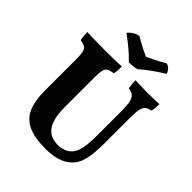

<svg xmlns="http://www.w3.org/2000/svg" viewBox="-245 -1028 1177 1177"><g transform="rotate(45 344.0 -439.5)"><path d="M585.6 -273.8Q585.6 -187.8 573.7 -133.7Q561.8 -79.6 526.8 -45.6Q496.6 -17.6 453.8 -4.3Q411 9 355.8 9Q258 9 202.1 -17.3Q146.2 -43.6 122.5 -98.2Q98.8 -152.8 98.8 -235.8V-511.2Q98.8 -552.8 93.7 -573.8Q88.6 -594.8 74.9 -602.8Q61.2 -610.8 35.6 -615Q32 -628.6 30.4 -644.9Q28.8 -661.2 28.8 -679Q48.8 -678 84.6 -677Q120.4 -676 156.8 -676Q174.8 -676 199.2 -676Q223.6 -676 248.8 -676.5Q274 -677 295.2 -677.5Q316.4 -678 328 -679Q328 -660.6 327 -644.9Q326 -629.2 322.4 -615Q294.6 -611.2 280.5 -603.2Q266.4 -595.2 261.4 -574.4Q256.4 -553.6 256.4 -511.2V-251.6Q256.4 -191.6 269.9 -148.8Q283.4 -106 312.9 -83.4Q342.4 -60.8 391.6 -60.8Q414.8 -60.8 441.2 -70.2Q467.6 -79.6 485.6 -101.8Q496.8 -116 504.3 -136.7Q511.8 -157.4 515.7 -191.1Q519.6 -224.8 519.6 -276.6V-483.8Q519.6 -533 513.7 -560.1Q507.8 -587.2 493.3 -599.2Q478.8 -611.2 452.4 -615Q449.4 -633 448.1 -648.4Q446.8 -663.8 446.8 -679Q459.6 -678 478.5 -677.5Q497.4 -677 517.3 -676.5Q537.2 -676 551.6 -676Q578.2 -676 606.3 -677Q634.4 -678 653.8 -679Q653.8 -663 652.5 -647.3Q651.2 -631.6 647 -615Q622.2 -612.4 608.9 -600.6Q595.6 -588.8 590.6 -562.6Q585.6 -536.4 585.6 -489.2ZM340 -727.4Q313.6 -755.4 278.8 -785Q244 -814.6 201.6 -844.8Q213.2 -860 230 -871.1Q246.8 -882.2 271.6 -887.6Q297.2 -872.2 329 -855.5Q360.8 -838.8 390 -825.8Q405.2 -833.4 427.3 -843.7Q449.4 -854 471.2 -865.7Q493 -877.4 508 -887Q526.8 -883.2 538.7 -868.9Q550.6 -854.6 554.6 -841.6Q517.6 -819 477.8 -791.1Q438 -763.2 408 -735.6Q392.2 -730.6 374.9 -729Q357.6 -727.4 340 -727.4Z"/></g></svg>

Font: Vollkorn
Style: Regular
Weight: 400
Designer: Friedrich Althausen
Foundry: Friedrich Althausen
Version: Version 4.104